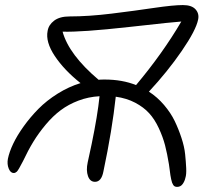

<svg xmlns="http://www.w3.org/2000/svg" viewBox="-20 -729 818 758"><path d="M355 -11.2Q335.4 -11.2 327.4 -33.7Q319.3 -56.2 326.2 -87.9Q327.6 -95.2 333.5 -121.6Q339.4 -147.9 341.8 -160.2Q365.2 -272.9 373 -349.1Q329.1 -346.7 289.8 -331.8Q250.5 -316.9 219.7 -293.9Q189 -271 160.9 -237.5Q132.8 -204.1 111.8 -169.7Q90.8 -135.3 70.8 -92.8Q53.2 -58.1 46.4 -51.3Q40.5 -45.9 34.2 -45.9Q21.5 -45.9 14.4 -63.5Q7.3 -81.1 11.2 -102.1Q16.6 -128.9 32 -161.4Q47.4 -193.8 73.5 -230.2Q99.6 -266.6 131.8 -299.3Q164.1 -332 207.8 -359.4Q251.5 -386.7 297.9 -400.9Q233.4 -452.1 196.3 -507.8Q159.2 -563.5 168 -606.9Q171.9 -630.9 193.8 -647.5Q215.8 -664.1 254.9 -664.1Q330.1 -664.1 421.1 -675.3Q512.2 -686.5 588.1 -697.8Q664.1 -709 702.1 -709Q736.8 -709 752 -692.1Q767.1 -675.3 762.2 -651.9Q753.9 -609.9 697.5 -527.8Q641.1 -445.8 567.9 -367.2Q601.1 -345.7 627.7 -314.5Q654.3 -283.2 669.7 -251.2Q685.1 -219.2 696.5 -184.3Q708 -149.4 710.9 -120.1Q713.9 -90.8 715.1 -65.4Q716.3 -40 711.9 -26.9Q709 -13.2 700.9 -2.2Q692.9 8.8 679.2 8.8Q674.3 8.8 670.4 7.1Q666.5 5.4 663.8 1Q661.1 -3.4 659.4 -7.8Q657.7 -12.2 655.8 -21.2Q653.8 -30.3 652.8 -37.1Q651.9 -43.9 650.1 -57.4Q648.4 -70.8 647 -80.1Q640.1 -122.6 631.6 -155.5Q623 -188.5 606.9 -223.1Q590.8 -257.8 569.1 -281.7Q547.4 -305.7 513.7 -323.5Q480 -341.3 437 -347.2Q422.9 -216.3 388.2 -51.8Q380.4 -11.2 355 -11.2ZM393.1 -415Q462.4 -415 517.1 -393.1Q623 -519.5 695.8 -644Q674.3 -643.1 488 -622.3Q301.8 -601.6 227.1 -604Q252 -513.2 369.1 -414.1Q377 -415 393.1 -415Z"/></svg>

Font: Shantell Sans Irregular
Style: Italic
Weight: 300
Italic angle: -11.31°
Designer: Stephen Nixon, Anya Danilova, Shantell Martin
Foundry: Arrow Type
Version: Version 1.006;[9816181b4]